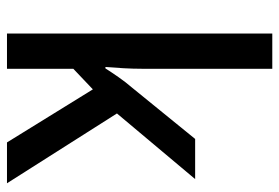

<svg xmlns="http://www.w3.org/2000/svg" viewBox="-145 -655 800 550"><g transform="rotate(90 255.0 -380.0)"><path d="M177 -386Q177 -362 175.5 -334.5Q174 -307 172 -282H176Q186 -298 201 -319.5Q216 -341 230 -357L378 -539H493L305 -315L505 0H388L236 -246L177 -190V0H76V-760H177Z"/></g></svg>

Font: Noto Sans Gurmukhi UI SemiCondensed Medium
Style: Regular
Weight: 500
Width: 4
Designer: Jelle Bosma - Monotype Design Team
Foundry: Monotype Imaging Inc.
Version: Version 2.004; ttfautohint (v1.8.4.7-5d5b)